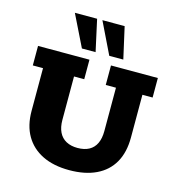

<svg xmlns="http://www.w3.org/2000/svg" viewBox="-118 -905 941 1017"><g transform="rotate(15 353.0 -396.5)"><path d="M353 10Q267 10 206 -20Q145 -50 112.5 -106Q80 -162 80 -242V-476H24V-583H306V-476H250V-238Q250 -198 263.5 -170.5Q277 -143 303 -129Q329 -115 365 -115Q403 -115 428.5 -129Q454 -143 467 -170.5Q480 -198 480 -238V-476H424V-583H681V-476H625V-242Q625 -160 593 -104Q561 -48 500 -19Q439 10 353 10ZM402 -630 318 -803H440L479 -630ZM252 -630 167 -803H289L327 -630Z"/></g></svg>

Font: Rokkitt SemiBold ExtraBold
Style: Regular
Weight: 800
Version: Version 3.103